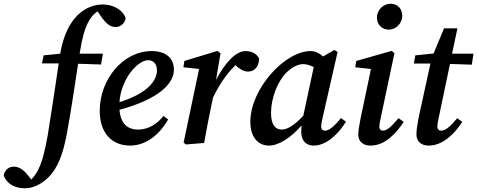

<svg xmlns="http://www.w3.org/2000/svg" viewBox="-174 -767 2560 1030"><path d="M378 -743C287 -743 182 -676 149 -479L60 -470L51 -427H141C121 -294 103 -170 82 -41C66 47 52 103 30 145C19 167 6 183 -6 196L-23 175C-45 147 -69 127 -100 127C-129 127 -149 147 -154 174C-137 221 -93 243 -40 243C-2 243 43 226 84 186C136 136 163 61 183 -41C206 -163 225 -295 245 -425L368 -421L378 -479H253C254 -484 255 -490 256 -495C276 -624 308 -679 349 -706L370 -676C396 -640 417 -622 447 -622C471 -622 494 -639 500 -668C490 -709 438 -743 378 -743Z M621 -444C648 -444 668 -425 668 -390C668 -335 618 -266 467 -219C474 -340 563 -444 621 -444ZM524 14C615 14 687 -53 728 -126L703 -145C674 -108 628 -72 567 -72C510 -72 473 -104 467 -178C678 -235 759 -319 759 -393C759 -455 716 -493 640 -493C485 -493 361 -340 361 -173C361 -51 428 14 524 14Z M811 -2 823 8 921 0C934 -72 947 -141 962 -212L969 -244C1000 -308 1037 -367 1089 -417C1112 -396 1133 -383 1156 -383C1195 -383 1215 -413 1216 -453C1203 -480 1175 -493 1143 -493C1087 -493 1030 -423 985 -339L1009 -481L993 -494L815 -440L810 -406L894 -397Z M1280 -161C1280 -241 1315 -330 1362 -377C1393 -407 1425 -423 1452 -423C1472 -423 1491 -416 1509 -407L1453 -146C1404 -94 1368 -72 1337 -72C1302 -72 1280 -99 1280 -161ZM1509 14C1580 14 1644 -53 1682 -114L1655 -134C1622 -92 1592 -66 1570 -66C1558 -66 1549 -73 1549 -87C1549 -98 1552 -116 1557 -137L1637 -488L1620 -499L1559 -464C1539 -482 1518 -493 1492 -493C1354 -493 1169 -290 1169 -114C1169 -22 1218 14 1269 14C1323 14 1388 -30 1444 -94C1443 -83 1442 -72 1442 -60C1442 -10 1470 14 1509 14Z M1748 -45C1748 -6 1776 14 1813 14C1892 14 1949 -50 1992 -113L1964 -133C1927 -88 1901 -66 1880 -66C1870 -66 1861 -73 1861 -87C1861 -98 1864 -116 1869 -137L1942 -482L1927 -494L1737 -440L1732 -406L1816 -397L1760 -130C1753 -95 1748 -65 1748 -45ZM1912 -608C1950 -608 1984 -642 1984 -682C1984 -721 1958 -747 1921 -747C1883 -747 1848 -714 1848 -673C1848 -633 1877 -608 1912 -608Z M2071 -132C2064 -95 2060 -67 2060 -46C2060 -6 2088 14 2126 14C2202 14 2265 -50 2306 -113L2279 -133C2242 -88 2215 -66 2193 -66C2182 -66 2172 -73 2172 -88C2172 -98 2175 -116 2180 -138L2240 -424L2357 -420L2366 -479H2251L2280 -615H2208L2152 -480L2054 -470L2046 -426H2135Z"/></svg>

Font: Source Serif Pro Semibold
Style: Italic
Weight: 600
Italic angle: -12°
Designer: Frank Grießhammer
Foundry: Adobe Systems Incorporated
Version: Version 3.001;hotconv 1.0.111;makeotfexe 2.5.65597